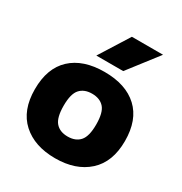

<svg xmlns="http://www.w3.org/2000/svg" viewBox="-187 -946 1037 1094"><g transform="rotate(30 331.0 -399.0)"><path d="M331 10.5Q195.5 10.5 115.2 -62.2Q35 -135 35 -273.5Q35 -412 113 -484.5Q191 -557 331 -557Q471.5 -557 549.5 -484.5Q627.5 -412 627.5 -273.5Q627.5 -135.5 547 -62.5Q466.5 10.5 331 10.5ZM331 -132.5Q383 -132.5 410.8 -164Q438.5 -195.5 438.5 -273Q438.5 -352 410.5 -383Q382.5 -414 331 -414Q280 -414 252 -383Q224 -352 224 -274Q224 -195.5 251.8 -164Q279.5 -132.5 331 -132.5ZM242.5 -614 364.5 -808H569.5L419.5 -614Z"/></g></svg>

Font: Encode Sans Semi Expanded ExtraBold
Style: Regular
Weight: 800
Width: 6
Designer: Multiple Designers
Foundry: Impallari Type
Version: Version 3.000; ttfautohint (v1.8.3) -l 8 -r 50 -G 200 -x 14 